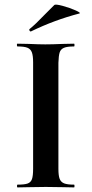

<svg xmlns="http://www.w3.org/2000/svg" viewBox="-20 -815 398 835"><path d="M56 -12Q87 -12 100.5 -17Q114 -22 119 -36Q124 -50 124 -81V-544Q124 -573 118.5 -587.5Q113 -602 99 -607.5Q85 -613 56 -613Q54 -613 53.5 -619Q53 -625 56 -625L106 -624Q150 -622 177 -622Q207 -622 253 -624L302 -625Q304 -625 304 -619Q304 -613 302 -613Q272 -613 258 -607Q244 -601 239.5 -587Q235 -573 234 -542V-81Q234 -51 239.5 -37Q245 -23 259 -17.5Q273 -12 302 -12Q304 -12 304 -6Q304 0 302 0Q271 0 252 -1L179 -2L108 -1Q89 0 56 0Q54 0 54 -6Q54 -12 56 -12ZM114 -678Q110 -678 108 -682.5Q106 -687 109 -689Q134 -709 175 -752Q216 -793 216 -793Q221 -798 252.5 -789.5Q284 -781 309.5 -769.5Q335 -758 324 -756Q217 -728 116 -679Z"/></svg>

Font: Cormorant Upright
Style: Bold
Weight: 700
Designer: Christian Thalmann (Catharsis Fonts)
Foundry: Catharsis Fonts
Version: Version 3.302